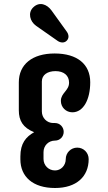

<svg xmlns="http://www.w3.org/2000/svg" viewBox="-20 -941 540 961"><path d="M253.4 -673.3C141.1 -673.3 74.2 -618.2 74.2 -528.8V-388.7C74.2 -337.4 94.7 -301.8 150.9 -279.3C109.9 -256.3 82 -223.6 82 -158.2V-143.6C82 -56.6 144.5 0 255.4 0C361.8 0 423.8 -56.6 423.8 -144.5C423.8 -176.3 398.9 -202.1 366.7 -202.1C334.5 -202.1 309.1 -176.3 309.1 -144.5C309.1 -112.3 284.7 -87.9 255.4 -87.9C222.7 -87.9 197.8 -113.3 197.8 -145.5V-179.7C197.8 -212.4 223.1 -237.3 255.4 -237.3C279.8 -237.3 298.8 -256.8 298.8 -281.2C298.8 -305.2 279.8 -325.2 255.4 -325.2H246.6C215.3 -325.2 189.5 -350.1 189.5 -383.3V-533.2C189.5 -566.4 217.8 -585 257.8 -585C299.3 -585 325.7 -563.5 325.7 -527.3C325.7 -486.8 284.7 -476.1 284.7 -436C284.7 -403.8 310.1 -378.9 342.3 -378.9C396.5 -378.9 431.6 -441.4 431.6 -529.3C431.6 -619.1 367.2 -673.3 253.4 -673.3ZM237.8 -888.7C215.3 -919.4 177.7 -934.6 146.5 -904.3C118.2 -877.4 129.4 -833.5 161.1 -811.5L268.6 -736.3C282.7 -726.6 301.8 -724.6 314 -737.3C326.7 -750 324.7 -767.6 314.5 -782.2Z"/></svg>

Font: Supermercado One
Style: Regular
Weight: 400
Designer: James Grieshaber
Foundry: James Grieshaber
Version: Version 1.002